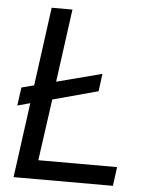

<svg xmlns="http://www.w3.org/2000/svg" viewBox="-53 -785 632 828"><g transform="rotate(5 263.0 -371.0)"><path d="M37 -388 26 -309 81 -324 37 0H467L478 -82H137L174 -348L370 -401L380 -477L184 -426L227 -742H137L91 -402Z"/></g></svg>

Font: Cheyenne Sans
Style: Italic
Weight: 400
Italic angle: -8.13011°
Designer: The Public Sans project authors (U.S. Web Design System), Libre Franklin designed by Pablo Impallari and Rodrigo Fuenzal
Foundry: The Cheyenne Sans Project Authors
Version: Version 2.007